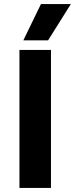

<svg xmlns="http://www.w3.org/2000/svg" viewBox="-20 -918 366 938"><path d="M229 0H75V-674H229ZM215 -721H94L180 -898H326Z"/></svg>

Font: Hind Guntur
Style: Bold
Weight: 700
Designer: Manushi Parikh, Hitesh Malaviya
Foundry: Indian Type Foundry
Version: Version 1.002;PS 1.0;hotconv 1.0.86;makeotf.lib2.5.63406; tt